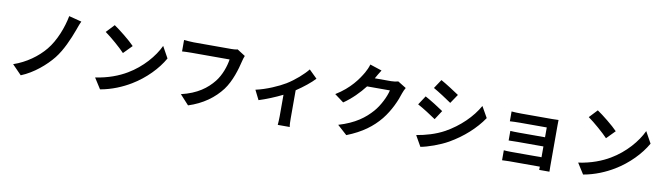

<svg xmlns="http://www.w3.org/2000/svg" viewBox="-42 -1534 8035 2329"><g transform="rotate(10 3975.0 -370.0)"><path d="M834 -732 678 -772C651 -629 585 -456 489 -340C400 -232 265 -133 109 -80L223 37C377 -25 517 -147 602 -253C683 -354 748 -505 790 -620C802 -652 816 -696 834 -732Z M1241 -760 1147 -660C1220 -609 1345 -500 1397 -444L1499 -548C1441 -609 1311 -713 1241 -760ZM1116 -94 1200 38C1341 14 1470 -42 1571 -103C1732 -200 1865 -338 1941 -473L1863 -614C1800 -479 1670 -326 1499 -225C1402 -167 1272 -116 1116 -94Z M2859 -666 2760 -729C2734 -722 2702 -721 2682 -721C2626 -721 2294 -721 2220 -721C2187 -721 2130 -726 2100 -729V-588C2126 -590 2174 -592 2219 -592C2294 -592 2625 -592 2685 -592C2672 -507 2634 -393 2568 -310C2487 -209 2374 -122 2176 -75L2285 44C2463 -13 2596 -112 2687 -232C2770 -343 2814 -498 2837 -596C2842 -617 2850 -646 2859 -666Z M3057 -285 3116 -167C3203 -194 3315 -240 3403 -284V-20C3403 15 3400 68 3398 88H3546C3540 68 3539 15 3539 -20V-363C3628 -422 3716 -493 3763 -545L3664 -642C3613 -577 3512 -487 3415 -428C3336 -380 3187 -313 3057 -285Z M4523 -780 4377 -828C4368 -794 4347 -748 4332 -723C4282 -637 4195 -508 4020 -401L4132 -318C4230 -385 4317 -473 4384 -560H4665C4649 -485 4591 -365 4523 -287C4436 -188 4324 -101 4120 -40L4238 66C4426 -8 4547 -100 4642 -216C4732 -328 4789 -461 4816 -550C4824 -575 4838 -603 4849 -622L4747 -685C4724 -678 4691 -673 4660 -673H4459L4462 -678C4474 -700 4500 -745 4523 -780Z M5259 -792 5186 -682C5252 -645 5356 -577 5412 -538L5487 -649C5434 -685 5325 -756 5259 -792ZM5073 -82 5148 50C5237 34 5380 -16 5482 -74C5646 -168 5787 -295 5880 -433L5803 -569C5723 -426 5584 -289 5414 -194C5305 -134 5185 -101 5073 -82ZM5105 -564 5032 -453C5099 -418 5203 -350 5260 -311L5333 -423C5282 -459 5172 -528 5105 -564Z M6152 -85V38C6169 37 6210 35 6238 35H6617L6616 75H6742C6742 57 6741 23 6741 7C6741 -73 6741 -454 6741 -495C6741 -516 6741 -549 6742 -562C6726 -561 6689 -560 6665 -560C6583 -560 6368 -560 6287 -560C6250 -560 6189 -562 6163 -565V-444C6187 -446 6250 -448 6287 -448C6368 -448 6578 -448 6617 -448V-327H6298C6260 -327 6215 -328 6189 -330V-212C6212 -213 6260 -214 6298 -214H6617V-81H6239C6203 -81 6169 -83 6152 -85Z M7191 -760 7097 -660C7170 -609 7295 -500 7347 -444L7449 -548C7391 -609 7261 -713 7191 -760ZM7066 -94 7150 38C7291 14 7420 -42 7521 -103C7682 -200 7815 -338 7891 -473L7813 -614C7750 -479 7620 -326 7449 -225C7352 -167 7222 -116 7066 -94Z"/></g></svg>

Font: Source Han Sans KR
Style: Bold
Weight: 700
Designer: Ryoko NISHIZUKA 西塚涼子 (kana, bopomofo & ideographs); Paul D. Hunt (Latin, Greek & Cyrillic); Sandoll Communications 산돌커뮤니
Foundry: Adobe
Version: Version 2.004;hotconv 1.0.118;makeotfexe 2.5.65603